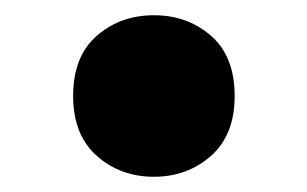

<svg xmlns="http://www.w3.org/2000/svg" viewBox="-20 -474 403 252"><path d="M182 -242Q138 -242 107 -269.5Q76 -297 76 -348Q76 -400 107 -427Q138 -454 182 -454Q226 -454 257 -427Q288 -400 288 -348Q288 -297 257 -269.5Q226 -242 182 -242Z"/></svg>

Font: Kufam ExtraBold
Style: Italic
Weight: 800
Italic angle: -11°
Designer: Artur Schmal
Foundry: Original Type
Version: Version 1.301; ttfautohint (v1.8.3)